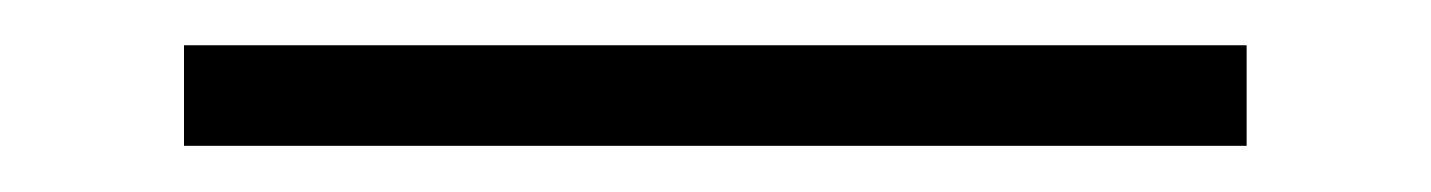

<svg xmlns="http://www.w3.org/2000/svg" viewBox="-20 -388 626 84"><path d="M60.5 -324.2V-368.2H525.4V-324.2Z"/></svg>

Font: Cascadia Mono ExtraLight
Style: Regular
Weight: 200
Monospace: yes
Designer: Aaron Bell
Foundry: Saja Typeworks
Version: Version 2404.023; ttfautohint (v1.8.4)